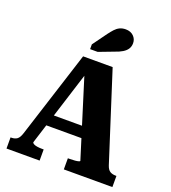

<svg xmlns="http://www.w3.org/2000/svg" viewBox="-168 -1091 1084 1215"><g transform="rotate(20 373.5 -483.5)"><path d="M183 -299H458L464 -224H177ZM306 -654 331 -628 163 -96Q163 -90 171.5 -85Q180 -80 195 -77.5Q210 -75 229 -75H240V0H17V-75H22Q46 -75 61 -86Q76 -97 86 -129L273 -714H472L662 -121Q671 -94 686.5 -84.5Q702 -75 725 -75H730V0H403V-75H416Q436 -75 451 -76.5Q466 -78 474.5 -80.5Q483 -83 483 -86ZM368 -899 299 -804V-772H350L450 -810Q480 -820 500.5 -832.5Q521 -845 531.5 -861.5Q542 -878 542 -900Q542 -928 522 -947.5Q502 -967 469 -967Q446 -967 428.5 -958.5Q411 -950 397 -934.5Q383 -919 368 -899Z"/></g></svg>

Font: Roboto Serif
Style: Bold
Weight: 700
Designer: Greg Gazdowicz
Foundry: Commercial Type
Version: Version 1.008